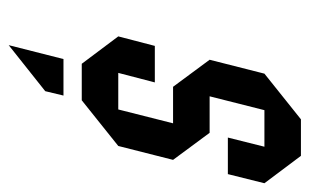

<svg xmlns="http://www.w3.org/2000/svg" viewBox="-154 -386 707 438"><g transform="rotate(90 199.0 -166.5)"><path d="M62.5 -83.3 84.2 -166.7H167.5L145.8 -83.3H229.2L260.8 -208.3H177.5L115.8 -291.7L147.5 -416.7L251.7 -500H335L397.5 -416.7L376.7 -333.3H293.3L314.2 -416.7H230.8L199.2 -291.7H282.5L344.2 -208.3L312.5 -83.3L208.3 0H125ZM114.2 41.7H197.5L187.5 83.3L82.5 166.7Z"/></g></svg>

Font: Yulong
Style: Italic
Weight: 400
Italic angle: -14.25°
Designer: GGBotNet
Foundry: f0n7.com
Version: 1.00